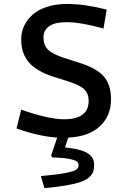

<svg xmlns="http://www.w3.org/2000/svg" viewBox="-20 -687 654 977"><path d="M305.2 -80.1Q431.2 -80.1 431.2 -173.8Q431.2 -210.4 408.4 -232.7Q385.7 -254.9 320.8 -274.9L253.9 -295.9Q166 -324.2 127 -369.6Q87.9 -415 87.9 -486.8Q87.9 -522.9 102.8 -555.2Q117.7 -587.4 146 -612.5Q174.3 -637.7 219.5 -652.3Q264.6 -667 320.8 -667Q410.6 -667 522.9 -638.2L506.8 -542Q389.2 -574.2 318.8 -574.2Q257.8 -574.2 229.5 -553.2Q201.2 -532.2 201.2 -496.1Q201.2 -458.5 223.9 -434.8Q246.6 -411.1 310.1 -391.1L378.9 -369.1Q469.2 -341.8 507.1 -299.3Q544.9 -256.8 544.9 -182.1Q544.9 -97.2 488.3 -44.4Q431.6 8.3 327.1 13.2L311 63Q355.5 67.9 385 75.9Q414.6 84 430.4 95.7Q446.3 107.4 452.6 120.6Q459 133.8 459 151.9Q459 171.9 454.6 185.5Q450.2 199.2 435.3 213.6Q420.4 228 393.3 237.8Q366.2 247.6 319.6 256.1Q272.9 264.6 206.1 270L188 209Q270 201.7 312.5 193.4Q355 185.1 367.4 176.5Q379.9 168 379.9 153.8Q379.9 141.6 370.4 134.3Q360.8 127 330.8 121.3Q300.8 115.7 246.1 113.8L240.2 104L271 13.2Q181.6 7.8 64 -33.2L87.9 -128.9Q229 -80.1 305.2 -80.1Z"/></svg>

Font: IntelOne Mono Medium
Style: Regular
Weight: 500
Designer: Fred Shallcrass
Foundry: Frere-Jones Type LLC
Version: Version 1.200;hotconv 1.1.0;makeotfexe 2.6.0;FJTRelease1.2